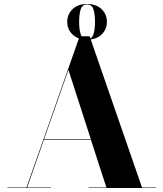

<svg xmlns="http://www.w3.org/2000/svg" viewBox="-20 -948 824 968"><path d="M319 -838Q319 -876 346 -902Q373 -928 419 -928Q465 -928 492 -902Q519 -876 519 -838Q519 -799.5 492 -773.8Q465 -748 419 -748Q373 -748 346 -773.8Q319 -799.5 319 -838ZM379 -838Q379 -799 387 -774.8Q395 -750.5 419 -750.5Q443 -750.5 451 -774.8Q459 -799 459 -838Q459 -877 451 -901.2Q443 -925.5 419 -925.5Q395 -925.5 387 -901.2Q379 -877 379 -838ZM17 -2.5H113.5L381.5 -765H432L696 -2.5H767V0H427V-2.5H516.5L438.5 -243H201L117 -2.5H237V0H17ZM325 -595.5 202 -246H438Z"/></svg>

Font: Bodoni* 72pt
Style: Bold
Weight: 700
Version: Version 2.3